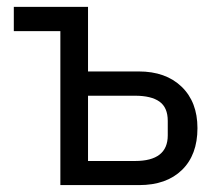

<svg xmlns="http://www.w3.org/2000/svg" viewBox="-20 -536 630 556"><path d="M154.8 -445.8V0H382.8Q461.9 0 506.8 -43.7Q551.8 -87.4 551.8 -165Q551.8 -240.7 505.9 -284.9Q460 -329.1 381.8 -329.1H234.9V-516.1H20V-445.8ZM371.1 -69.8H234.9V-258.8H371.1Q418 -258.8 441.9 -241.7Q465.8 -224.6 465.8 -186V-144Q465.8 -69.8 371.1 -69.8Z"/></svg>

Font: Plexus Sans
Style: Regular
Weight: 400
Version: Version 2.001;PS 002.001;hotconv 1.0.70;makeotf.lib2.5.58329